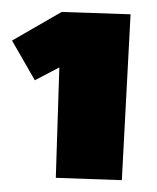

<svg xmlns="http://www.w3.org/2000/svg" viewBox="-23 -602 262 321"><path d="M195.3 -578.1 180.7 -300.8 70.3 -304.7 76.2 -489.3 35.2 -467.8 -2.9 -534.2 80.1 -582Z"/></svg>

Font: Luckiest Guy
Style: Regular
Weight: 400
Designer: Astigmatic (AOETI)
Foundry: Astigmatic (AOETI)
Version: Version 1.000